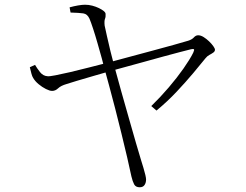

<svg xmlns="http://www.w3.org/2000/svg" viewBox="-20 -762 1040 811"><path d="M278 -709 274 -731Q292 -736 309.5 -739Q327 -742 339 -742Q355 -742 370 -738Q385 -734 397.5 -728Q410 -722 418 -715.5Q426 -709 426 -703Q427 -691 423.5 -682.5Q420 -674 422 -654Q425 -640 431.5 -610.5Q438 -581 446.5 -546Q455 -511 463 -482Q476 -433 492.5 -375Q509 -317 525 -260.5Q541 -204 554.5 -157.5Q568 -111 576 -85Q581 -69 586 -52.5Q591 -36 594 -23Q597 -10 597 -4Q597 10 590.5 19.5Q584 29 570 29Q553 29 546.5 16.5Q540 4 535 -17Q528 -51 517 -98Q506 -145 493 -198Q480 -251 466.5 -303.5Q453 -356 441 -400Q429 -444 421 -473Q418 -487 410 -515.5Q402 -544 392.5 -577.5Q383 -611 373.5 -640Q364 -669 358 -683Q349 -703 331.5 -705.5Q314 -708 278 -709ZM128 -488Q136 -474 149 -457.5Q162 -441 181 -440Q189 -439 214.5 -444Q240 -449 277 -457.5Q314 -466 356 -477Q398 -488 438 -498Q471 -507 520 -520Q569 -533 620.5 -547Q672 -561 714 -572.5Q756 -584 775 -590Q791 -595 799 -604Q807 -613 817 -613Q828 -613 840 -605.5Q852 -598 863 -587.5Q874 -577 881 -567Q888 -557 888 -552Q888 -545 881 -540Q874 -535 864.5 -530Q855 -525 848 -516Q828 -491 796.5 -453.5Q765 -416 726 -374.5Q687 -333 641 -295L619 -314Q658 -352 693 -393Q728 -434 755 -472.5Q782 -511 796 -539Q802 -552 799 -554Q796 -556 787 -554Q771 -550 740 -542Q709 -534 669 -523Q629 -512 587.5 -500.5Q546 -489 509 -479Q472 -469 447 -462Q415 -453 376 -441.5Q337 -430 304.5 -420.5Q272 -411 261 -407Q237 -400 225.5 -389Q214 -378 200 -378Q190 -378 174 -386Q158 -394 143 -406.5Q128 -419 120 -433Q116 -439 113 -450Q110 -461 106 -478Z"/></svg>

Font: Early Summer Mincho VF
Style: Regular
Weight: 250
Designer: GuiWonder
Version: Version 1.002